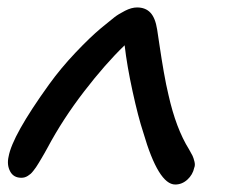

<svg xmlns="http://www.w3.org/2000/svg" viewBox="-20 -495 601 513"><path d="M37.1 -20Q16.1 -20 7.1 -37.1Q-2 -54.2 2.9 -76.2Q12.7 -132.8 110.8 -269Q142.1 -312.5 181.6 -354.2Q221.2 -396 250 -419.9Q275.4 -440.9 286.1 -449.2Q296.9 -457.5 314.2 -466.3Q331.5 -475.1 346.2 -475.1Q368.7 -475.1 381.8 -461.2Q395 -447.3 399.9 -416Q401.4 -406.7 406.5 -372.1Q411.6 -337.4 417.7 -302.5Q423.8 -267.6 430.2 -241.2Q450.2 -151.9 484.9 -96.2Q491.7 -84.5 494.4 -78.9Q497.1 -73.2 499.5 -63.5Q502 -53.7 499 -46.9Q495.1 -28.3 480.7 -15.1Q466.3 -2 448.2 -2Q403.3 -2 362.8 -141.1Q349.1 -182.6 334.2 -251Q319.3 -319.3 313 -374Q261.7 -324.7 204.6 -250.5Q147.5 -176.3 106.9 -100.1Q104 -94.7 98.9 -85.7Q93.8 -76.7 90.8 -71.8Q87.9 -66.9 83.5 -59.6Q79.1 -52.2 76.2 -48.1Q73.2 -43.9 69.1 -38.6Q64.9 -33.2 61.8 -30.5Q58.6 -27.8 54.4 -25.1Q50.3 -22.5 45.9 -21.2Q41.5 -20 37.1 -20Z"/></svg>

Font: Shantell Sans Irregular
Style: Italic
Weight: 400
Italic angle: -11.31°
Designer: Stephen Nixon, Anya Danilova, Shantell Martin
Foundry: Arrow Type
Version: Version 1.006;[9816181b4]